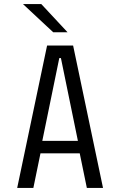

<svg xmlns="http://www.w3.org/2000/svg" viewBox="-20 -924 590 944"><path d="M486.5 0H407L372 -170H179L144 0H64.5L211.5 -700H339.5ZM271.5 -638.5 188 -231.5H363L279.5 -638.5ZM241.5 -765.5 93 -904H183L312 -765.5Z"/></svg>

Font: Trispace SemiCondensed Light
Style: Regular
Weight: 300
Width: 4
Designer: Tyler Finck
Foundry: Etcetera Type Company
Version: Version 1.210; ttfautohint (v1.8.3)